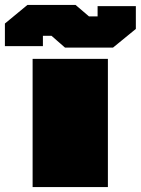

<svg xmlns="http://www.w3.org/2000/svg" viewBox="-100 -763 574 783"><path d="M165 -569 110 -617H75V-575H-80V-667L12 -743H208L263 -696H298V-738H454V-645L361 -569ZM33 0V-523H340V0Z"/></svg>

Font: Tomorrow Black
Style: Regular
Weight: 900
Designer: Tony de Marco, Monica Rizzolli
Foundry: Just in Type
Version: Version 2.002